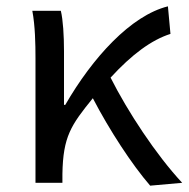

<svg xmlns="http://www.w3.org/2000/svg" viewBox="-20 -577 595 606"><path d="M92 0H177V-28C179 -146 204 -182 273 -267C325 -167 396 -58 454 9L555 0C472 -89 383 -225 329 -332C396 -405 458 -451 518 -470L510 -557C393 -528 272 -395 186 -246H182V-416C182 -464 179 -514 172 -543H82C91 -495 92 -438 92 -394Z"/></svg>

Font: DAIFUKU Sans JP
Style: Regular
Weight: 400
Designer: Original font ‘Source Han Sans JP’ : Ryoko NISHIZUKA  (kana, bopomofo & ideographs); Paul D. Hunt (Latin, Greek & Cyrill
Foundry: Daifuku
Version: Version 1.001